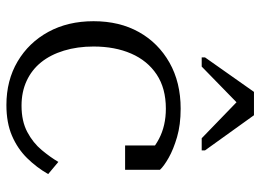

<svg xmlns="http://www.w3.org/2000/svg" viewBox="-124 -658 793 584"><g transform="rotate(90 272.0 -365.5)"><path d="M301 -35Q348 -35 381 -52.5Q414 -70 436 -96.5Q458 -123 472 -147L509 -116Q489 -81 460.5 -52Q432 -23 392.5 -6Q353 11 299 11Q224 11 166.5 -23Q109 -57 76.5 -116.5Q44 -176 44 -254Q44 -333 77 -392Q110 -451 170 -485Q230 -519 310 -519Q359 -519 396.5 -508Q434 -497 459.5 -482.5Q485 -468 496 -456V-350H422V-453Q432 -450 440.5 -445Q449 -440 454.5 -432.5Q460 -425 461.5 -417.5Q463 -410 459 -402Q442 -432 402 -453Q362 -474 310 -474Q248 -474 206 -446Q164 -418 142.5 -368.5Q121 -319 121 -254Q121 -205 133.5 -164Q146 -123 169 -94.5Q192 -66 225.5 -50.5Q259 -35 301 -35ZM330 -742H259L154 -593V-583H182L304 -702H277L400 -583H437V-593Z"/></g></svg>

Font: Roboto Serif 36pt Light
Style: Regular
Weight: 300
Designer: Greg Gazdowicz
Foundry: Commercial Type
Version: Version 1.008